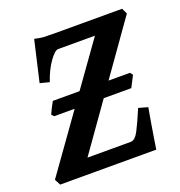

<svg xmlns="http://www.w3.org/2000/svg" viewBox="-116 -722 769 820"><g transform="rotate(-20 268.5 -311.5)"><path d="M537.1 -589.4 168.5 -68.4H365.2Q384.8 -68.4 401.9 -101.1Q418.9 -133.8 444.3 -193.8L486.3 -182.1Q482.4 -161.1 476.3 -125.2Q470.2 -89.4 464.6 -54.2Q459 -19 456.1 0H19.5L5.4 -26.9L376.5 -546.9H209Q194.3 -546.9 169.4 -512Q144.5 -477.1 127.4 -426.3L85 -437L127.9 -623Q152.3 -617.2 169.4 -616.2Q186.5 -615.2 213.4 -615.2H524.9ZM472.2 -334.5 445.8 -283.2H95.2L85.4 -293.9Q88.9 -301.8 98.1 -320.3Q107.4 -338.9 112.3 -346.7H462.9Z"/></g></svg>

Font: Gentium Book Plus
Style: Bold Italic
Weight: 700
Italic angle: -8°
Designer: Victor Gaultney, Annie Olsen, Iska Routamaa, Becca Hirsbrunner
Foundry: SIL International
Version: Version 6.101